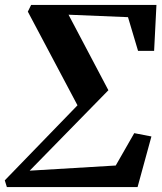

<svg xmlns="http://www.w3.org/2000/svg" viewBox="-30 -763 662 783"><path d="M83.5 -715.5 97 -743H608L598.5 -555.5H533L492 -693L249.5 -703L412 -395L91 -67L442 -88L517.5 -220L587.5 -206.5L531 0H-2L-10.5 -27.5L286 -333.5Z"/></svg>

Font: Merriweather 96pt
Style: Bold Italic
Weight: 700
Italic angle: -7.8°
Version: Version 2.101